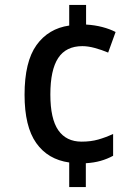

<svg xmlns="http://www.w3.org/2000/svg" viewBox="-20 -795 563 774"><path d="M327 -696Q362 -694 392.5 -686Q423 -678 446 -666L416 -583Q390 -594 362.5 -601.5Q335 -609 312 -609Q246 -609 214.5 -561Q183 -513 183 -414Q183 -316 215 -270Q247 -224 309 -224Q346 -224 376 -232.5Q406 -241 436 -255V-167Q412 -154 385.5 -146.5Q359 -139 326 -137V-41H259V-140Q173 -152 126 -218.5Q79 -285 79 -413Q79 -546 127 -613Q175 -680 259 -692V-775H327Z"/></svg>

Font: Noto Sans Tamil UI SemiCondensed Medium
Style: Regular
Weight: 500
Width: 4
Designer: Jelle Bosma - Monotype Design Team
Foundry: Monotype Imaging Inc.
Version: Version 2.004; ttfautohint (v1.8.4.7-5d5b)